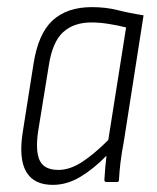

<svg xmlns="http://www.w3.org/2000/svg" viewBox="-20 -511 442 539"><path d="M128 8Q75 8 53.5 -29Q32 -66 44 -141L74 -331Q87 -416 127.5 -453.5Q168 -491 238 -491Q277 -491 310.5 -482.5Q344 -474 383 -468L328 -116Q321 -79 318 -53Q315 -27 314 -6Q314 0 308 0H279Q273 0 273 -6Q274 -23 275.5 -40.5Q277 -58 279 -74Q243 -37 205.5 -14.5Q168 8 128 8ZM144 -34Q176 -34 210 -56Q244 -78 284 -118L334 -434Q310 -440 284.5 -444Q259 -448 237 -448Q187 -448 157 -420.5Q127 -393 117 -327L87 -142Q79 -87 91.5 -60.5Q104 -34 144 -34Z"/></svg>

Font: Sofia Sans Condensed Light
Style: Italic
Weight: 300
Italic angle: -9°
Version: Version 4.100